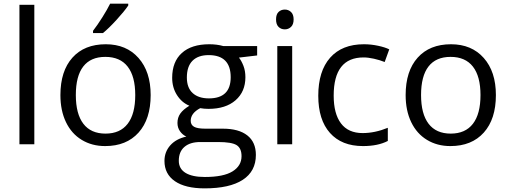

<svg xmlns="http://www.w3.org/2000/svg" viewBox="-20 -786 2778 1046"><path d="M167 0H85.9V-759.8H167Z M800.8 -268.1Q800.8 -137.2 734.9 -63.7Q668.9 9.8 552.7 9.8Q481 9.8 425.3 -23.9Q369.6 -57.6 339.4 -120.6Q309.1 -183.6 309.1 -268.1Q309.1 -398.9 374.5 -471.9Q439.9 -544.9 556.2 -544.9Q668.5 -544.9 734.6 -470.2Q800.8 -395.5 800.8 -268.1ZM393.1 -268.1Q393.1 -165.5 434.1 -111.8Q475.1 -58.1 554.7 -58.1Q634.3 -58.1 675.5 -111.6Q716.8 -165 716.8 -268.1Q716.8 -370.1 675.5 -423.1Q634.3 -476.1 553.7 -476.1Q474.1 -476.1 433.6 -423.8Q393.1 -371.6 393.1 -268.1ZM486.8 -618.2Q510.3 -648.4 537.4 -691.4Q564.5 -734.4 580.1 -766.1H678.7V-755.9Q657.2 -724.1 614.7 -677.7Q572.3 -631.3 541 -606H486.8Z M1380.9 -535.2V-483.9L1281.7 -472.2Q1295.4 -455.1 1306.2 -427.5Q1316.9 -399.9 1316.9 -365.2Q1316.9 -286.6 1263.2 -239.7Q1209.5 -192.9 1115.7 -192.9Q1091.8 -192.9 1070.8 -196.8Q1019 -169.4 1019 -127.9Q1019 -106 1037.1 -95.5Q1055.2 -85 1099.1 -85H1193.8Q1280.8 -85 1327.4 -48.3Q1374 -11.7 1374 58.1Q1374 147 1302.7 193.6Q1231.4 240.2 1094.7 240.2Q989.7 240.2 932.9 201.2Q876 162.1 876 90.8Q876 42 907.2 6.3Q938.5 -29.3 995.1 -42Q974.6 -51.3 960.7 -70.8Q946.8 -90.3 946.8 -116.2Q946.8 -145.5 962.4 -167.5Q978 -189.5 1011.7 -210Q970.2 -227.1 944.1 -268.1Q918 -309.1 918 -361.8Q918 -449.7 970.7 -497.3Q1023.4 -544.9 1120.1 -544.9Q1162.1 -544.9 1195.8 -535.2ZM954.1 89.8Q954.1 133.3 990.7 155.8Q1027.3 178.2 1095.7 178.2Q1197.8 178.2 1246.8 147.7Q1295.9 117.2 1295.9 64.9Q1295.9 21.5 1269 4.6Q1242.2 -12.2 1168 -12.2H1070.8Q1015.6 -12.2 984.9 14.2Q954.1 40.5 954.1 89.8ZM998 -363.8Q998 -307.6 1029.8 -278.8Q1061.5 -250 1118.2 -250Q1236.8 -250 1236.8 -365.2Q1236.8 -485.8 1116.7 -485.8Q1059.6 -485.8 1028.8 -455.1Q998 -424.3 998 -363.8Z M1571.8 0H1490.7V-535.2H1571.8ZM1483.9 -680.2Q1483.9 -708 1497.6 -720.9Q1511.2 -733.9 1531.7 -733.9Q1551.3 -733.9 1565.4 -720.7Q1579.6 -707.5 1579.6 -680.2Q1579.6 -652.8 1565.4 -639.4Q1551.3 -626 1531.7 -626Q1511.2 -626 1497.6 -639.4Q1483.9 -652.8 1483.9 -680.2Z M1957.5 9.8Q1841.3 9.8 1777.6 -61.8Q1713.9 -133.3 1713.9 -264.2Q1713.9 -398.4 1778.6 -471.7Q1843.3 -544.9 1962.9 -544.9Q2001.5 -544.9 2040 -536.6Q2078.6 -528.3 2100.6 -517.1L2075.7 -448.2Q2048.8 -459 2017.1 -466.1Q1985.4 -473.1 1960.9 -473.1Q1797.9 -473.1 1797.9 -265.1Q1797.9 -166.5 1837.6 -113.8Q1877.4 -61 1955.6 -61Q2022.5 -61 2092.8 -89.8V-18.1Q2039.1 9.8 1957.5 9.8Z M2681.6 -268.1Q2681.6 -137.2 2615.7 -63.7Q2549.8 9.8 2433.6 9.8Q2361.8 9.8 2306.2 -23.9Q2250.5 -57.6 2220.2 -120.6Q2189.9 -183.6 2189.9 -268.1Q2189.9 -398.9 2255.4 -471.9Q2320.8 -544.9 2437 -544.9Q2549.3 -544.9 2615.5 -470.2Q2681.6 -395.5 2681.6 -268.1ZM2273.9 -268.1Q2273.9 -165.5 2314.9 -111.8Q2356 -58.1 2435.5 -58.1Q2515.1 -58.1 2556.4 -111.6Q2597.7 -165 2597.7 -268.1Q2597.7 -370.1 2556.4 -423.1Q2515.1 -476.1 2434.6 -476.1Q2355 -476.1 2314.5 -423.8Q2273.9 -371.6 2273.9 -268.1Z"/></svg>

Font: f01947593
Style: Regular
Weight: 400
Foundry: Ascender Corporation
Version: Version 1.10